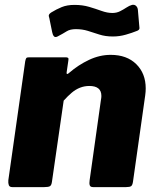

<svg xmlns="http://www.w3.org/2000/svg" viewBox="-20 -764 640 784"><path d="M30 0Q19 0 16 -8Q13 -16 14 -28L83 -514Q85 -524 87.5 -527Q90 -530 99 -530H249Q255 -530 258 -527.5Q261 -525 259 -516L252 -468Q251 -456 263 -467Q300 -499 343.5 -519.5Q387 -540 432 -540Q498 -540 536.5 -502Q575 -464 575 -403Q575 -396 574.5 -389.5Q574 -383 573 -375L523 -22Q521 -8 515.5 -4Q510 0 495 0H360Q349 0 346.5 -7.5Q344 -15 346 -28L392 -355Q393 -360 393.5 -364.5Q394 -369 394 -372Q394 -393 381.5 -403Q369 -413 345 -413Q325 -413 307 -406Q289 -399 273 -385.5Q257 -372 240 -353L192 -21Q190 -7 183.5 -3.5Q177 0 161 0H30ZM537 -637Q520 -630 494 -622.5Q468 -615 441 -615Q410 -615 385.5 -623Q361 -631 338.5 -638Q316 -645 290 -645Q266 -645 252 -636Q238 -627 215 -615Q205 -610 200 -616Q195 -622 193 -633L183 -682Q182 -689 179.5 -697Q177 -705 189 -713Q210 -726 232 -735Q254 -744 284 -744Q317 -744 344 -736Q371 -728 394.5 -719.5Q418 -711 439 -711Q456 -711 470 -718Q484 -725 496 -733Q508 -741 519 -744Q529 -746 535.5 -740Q542 -734 543 -724L548 -666Q549 -658 549.5 -649.5Q550 -641 537 -637Z"/></svg>

Font: Libre Franklin ExtraBold
Style: Italic
Weight: 800
Italic angle: -8°
Designer: Pablo Impallari, Rodrigo Fuenzalida, Nhung Nguyen
Foundry: Impallari Type
Version: Version 3.000